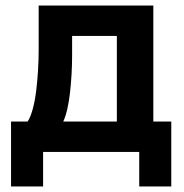

<svg xmlns="http://www.w3.org/2000/svg" viewBox="-20 -550 665 695"><path d="M20 -110H80Q90 -125 98 -153.5Q106 -182 110.5 -217.5Q115 -253 117.5 -292.5Q120 -332 120 -370V-530H535V-110H600V125H484V0H136V125H20ZM403 -110V-420H241V-350Q241 -315 239 -281Q237 -247 233.5 -215.5Q230 -184 224 -157Q218 -130 209 -110Z"/></svg>

Font: Golos Text DemiBold
Style: Regular
Weight: 600
Designer: A.Korolkova, Vitaly Kuzmin
Foundry: ParaType Ltd
Version: Version 2.002